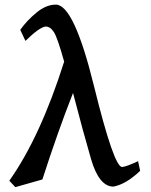

<svg xmlns="http://www.w3.org/2000/svg" viewBox="-20 -774 640 814"><path d="M44.9 19.5 19.5 -7.8Q150.9 -193.4 252 -512.7Q223.6 -614.7 208.3 -638.2Q192.9 -661.6 173.3 -661.6Q146 -657.7 87.9 -600.6L65.9 -647.5Q93.8 -687 134.8 -720.7Q175.8 -754.4 216.8 -754.4Q293.5 -754.4 378.2 -410.2Q462.9 -65.9 497.6 -65.9Q517.1 -67.9 565.4 -90.8L574.2 -49.8Q514.2 7.3 460.9 17.1Q399.9 17.1 366 -99.6Q332 -216.3 289.6 -379.9Q226.1 -218.8 159.7 -13.2Z"/></svg>

Font: Kelvinch
Style: Bold
Weight: 700
Designer: Paul James Miller
Foundry: High-Logic / Made with FontCreator
Version: Version 3.501;March 28, 2021;FontCreator 13.0.0.2683 64-bit